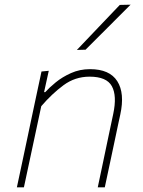

<svg xmlns="http://www.w3.org/2000/svg" viewBox="-20 -799 609 819"><path d="M52 0Q64 -56.5 75.2 -108.8Q86.5 -161 99 -221L109.5 -271Q119 -315.5 131.2 -373.2Q143.5 -431 157 -494L188 -497L168 -406H173Q189.5 -424.5 217.5 -447.5Q245.5 -470.5 282.8 -487.2Q320 -504 364 -504Q447.5 -504 480.2 -452.8Q513 -401.5 493 -310Q488.5 -289.5 484.2 -269.5Q480 -249.5 474 -221Q461.5 -161 450.2 -108.8Q439 -56.5 427 0H397Q409 -57 420 -108.8Q431 -160.5 443.5 -221L463 -313Q479.5 -390.5 457.2 -431.2Q435 -472 362 -472Q300 -472 250.5 -435.2Q201 -398.5 156 -346L129.5 -222Q116.5 -160.5 105.2 -108.5Q94 -56.5 82 0ZM308 -586Q355 -635.5 400.2 -682.8Q445.5 -730 491 -778L537 -779Q488.5 -730.5 440.8 -682.8Q393 -635 345 -587Z"/></svg>

Font: Commissioner Thin
Style: Italic
Weight: 100
Italic angle: -12°
Designer: Kostas Bartsokas
Foundry: Kostas Bartsokas
Version: Version 1.000; ttfautohint (v1.8.3)